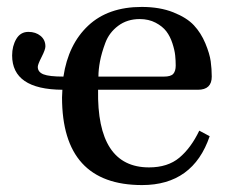

<svg xmlns="http://www.w3.org/2000/svg" viewBox="-20 -522 664 554"><path d="M15 -362Q15 -389 27 -409.5Q39 -430 62 -430Q83 -430 97 -418.5Q111 -407 111 -388Q111 -379 100 -357.5Q89 -336 89 -329Q89 -314 105.5 -307.5Q122 -301 163 -301Q177 -394 234.5 -448Q292 -502 389 -502Q441 -502 480 -486.5Q519 -471 539.5 -449Q560 -427 572.5 -397Q585 -367 588 -345Q591 -323 591 -301Q591 -263 551 -263H263Q259 -39 410 -39Q464 -39 497.5 -67Q531 -95 555 -145L585 -129Q537 12 390 12Q159 12 159 -241Q159 -244 159.5 -252Q160 -260 160 -263Q15 -264 15 -362ZM264 -301H453Q473 -301 480 -309Q487 -317 487 -333Q487 -347 485.5 -362Q484 -377 477.5 -397Q471 -417 460 -431.5Q449 -446 429 -456.5Q409 -467 383 -467Q347 -467 321 -447.5Q295 -428 284 -398.5Q273 -369 268.5 -345Q264 -321 264 -301Z"/></svg>

Font: Linguistics Pro
Style: Regular
Weight: 400
Designer: Stefan Peev, Context Ltd
Foundry: Stefan Peev, Context Ltd
Version: Version 001.000